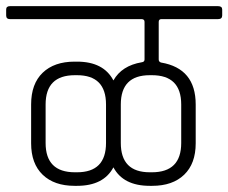

<svg xmlns="http://www.w3.org/2000/svg" viewBox="-34 -643 741 623"><path d="M-2 -623H674Q687 -623 687 -612V-593Q687 -581 674 -581H490Q481 -581 481 -572V-450Q481 -442 489 -440Q601 -421 601 -304V-178Q601 -112 563.5 -76Q526 -40 460 -40H452Q366 -40 334 -100Q302 -40 216 -40H208Q142 -40 104.5 -76Q67 -112 67 -178V-304Q67 -371 104.5 -407Q142 -443 208 -443H216Q302 -443 334 -382Q361 -430 426 -441Q435 -442 435 -450V-572Q435 -581 425 -581H-2Q-14 -581 -14 -593V-612Q-14 -623 -2 -623ZM310 -179V-304Q310 -399 216 -399H209Q114 -399 114 -304V-179Q114 -84 209 -84H216Q310 -84 310 -179ZM554 -179V-304Q554 -399 459 -399H452Q358 -399 358 -304V-179Q358 -84 452 -84H459Q554 -84 554 -179Z"/></svg>

Font: Rajdhani
Style: Regular
Weight: 400
Designer: Satya Rajpurohit, Jyotish Sonowal
Foundry: Indian Type Foundry
Version: Version 1.201;PS 1.0;hotconv 1.0.78;makeotf.lib2.5.61930; tt